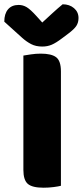

<svg xmlns="http://www.w3.org/2000/svg" viewBox="-44 -867 386 895"><path d="M159 8Q106 8 85.5 -10Q65 -28 65 -75V-608Q77 -610 100 -613.5Q123 -617 146 -617Q196 -617 218 -600Q240 -583 240 -534V-1Q229 2 206 5Q183 8 159 8ZM153 -762Q178 -785 202 -807Q226 -829 248 -847Q280 -847 301 -829Q322 -811 322 -783Q322 -762 312 -746.5Q302 -731 274 -710L246 -689Q217 -667 197 -658.5Q177 -650 153 -650Q123 -650 101 -661.5Q79 -673 59 -691L-24 -766Q-24 -803 -6.5 -823.5Q11 -844 43 -844Q63 -844 80.5 -833.5Q98 -823 126 -792Z"/></svg>

Font: Baloo Chettan 2 ExtraBold
Style: Regular
Weight: 800
Designer: Maithili Shingre, Unnati Kotecha and Ek Type
Foundry: Ek Type
Version: Version 1.640;hotconv 1.0.111;makeotfexe 2.5.65597; ttfautoh